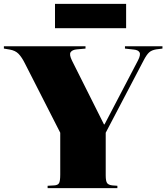

<svg xmlns="http://www.w3.org/2000/svg" viewBox="-40 -968 856 988"><path d="M205 0V-12L239 -14Q258 -15 264 -26Q270 -37 270 -70V-285L88 -642Q72 -674 55.5 -691Q39 -708 10 -713L-20 -718V-730H400V-718L356 -714Q332 -712 323.5 -699.5Q315 -687 331 -655L495 -328H498L670 -657Q685 -686 678 -698.5Q671 -711 648 -713L603 -718V-730H796V-718L764 -714Q740 -710 727 -698Q714 -686 699 -657L504 -285V-66Q504 -35 511.5 -25.5Q519 -16 538 -14L564 -12V0ZM243 -823V-948H609V-823Z"/></svg>

Font: Literata 72pt Black
Style: Regular
Weight: 900
Designer: Latin by Veronika Burian and Jose Scaglione. Greek by Irene Vlachou. Cyrillic by Vera Evstafieva.
Foundry: TypeTogether
Version: Version 3.002